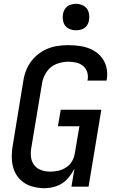

<svg xmlns="http://www.w3.org/2000/svg" viewBox="-20 -980 616 1008"><path d="M213 8Q245 8 277 -3Q309 -14 332.5 -39.5Q356 -65 371 -95L355 0H445L512 -404H299L284 -317H397L373 -177Q370 -155 359 -135Q348 -115 328.5 -102Q309 -89 287.5 -84Q266 -79 244 -79Q220 -79 197.5 -86.5Q175 -94 160.5 -112Q146 -130 143 -154Q140 -178 144 -202L201 -544Q206 -575 225.5 -603.5Q245 -632 276 -644Q307 -656 338 -656Q359 -656 379.5 -651.5Q400 -647 415.5 -634.5Q431 -622 437.5 -602Q444 -582 440 -561Q440 -559 439 -557H539Q540 -561 541 -565Q546 -598 538 -629Q530 -660 510 -683Q490 -706 462.5 -719.5Q435 -733 403 -738Q371 -743 338 -743Q307 -743 275 -737.5Q243 -732 213 -716.5Q183 -701 159 -676Q135 -651 121.5 -620.5Q108 -590 103 -559L47 -217Q41 -182 42 -148Q43 -114 55 -84Q67 -54 91 -32.5Q115 -11 147 -1.5Q179 8 213 8ZM379 -821Q394 -821 409.5 -826Q425 -831 435 -844.5Q445 -858 447 -873Q451 -896 445 -917Q439 -938 420 -949Q401 -960 379 -960Q364 -960 348.5 -954.5Q333 -949 323 -935.5Q313 -922 311 -907Q307 -885 313 -863.5Q319 -842 338 -831.5Q357 -821 379 -821Z"/></svg>

Font: Iosevka Sparkle Medium Oblique
Style: Regular
Weight: 500
Italic angle: -9°
Designer: Belleve Invis
Foundry: Belleve Invis
Version: Version 4.5.0; ttfautohint (v1.8.3)